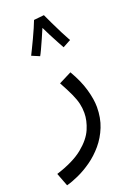

<svg xmlns="http://www.w3.org/2000/svg" viewBox="-194 -744 731 1040"><g transform="rotate(-20 171.0 -224.5)"><path d="M4 230 -25 154Q76 122 130.5 77.5Q185 33 205.5 -15Q226 -63 226 -107Q226 -135 220 -161Q214 -187 199 -220Q184 -253 157 -302L230 -339Q268 -274 284.5 -216Q301 -158 301 -114Q301 -51 280.5 0Q260 51 226.5 90.5Q193 130 153.5 158Q114 186 74.5 204Q35 222 4 230ZM142 -673 201 -679Q210 -659 226 -625.5Q242 -592 259 -558.5Q276 -525 288 -504L242 -479Q235 -491 222 -515.5Q209 -540 194.5 -567.5Q180 -595 170 -617Q159 -591 146 -561.5Q133 -532 122 -508.5Q111 -485 106 -477L61 -496Q66 -506 77 -528.5Q88 -551 101 -578.5Q114 -606 125 -631.5Q136 -657 142 -673Z"/></g></svg>

Font: Noto IKEA Arabic
Style: Regular
Weight: 400
Designer: Monotype Design Team
Foundry: Monotype Imaging Inc.
Version: Version 1.200